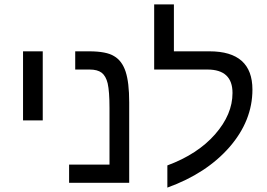

<svg xmlns="http://www.w3.org/2000/svg" viewBox="-20 -833 1218 875"><path d="M85 -284.2V-599.1H174.8V-284.2Z M568.8 -367.2V0H294.9V-83H479V-341.8Q479 -416 470.7 -453.1Q462.4 -486.8 443.4 -501.5Q424.3 -516.1 388.7 -516.1H322.8V-599.1H385.7Q465.3 -599.1 500 -577.1Q536.1 -556.2 552.5 -506.6Q568.8 -457 568.8 -367.2Z M742.7 22V-79.1Q880.9 -130.4 960.2 -220.9Q1039.6 -311.5 1039.6 -409.2Q1039.6 -516.1 925.3 -516.1H682.6V-813H772.5V-599.1H934.6Q1130.4 -599.1 1130.4 -424.8Q1130.4 -282.7 1025.4 -162.1Q920.9 -42.5 742.7 22Z"/></svg>

Font: Libra Sans Modern
Style: Regular
Weight: 400
Foundry: Stefan Peev, Context Ltd
Version: Version 1.000